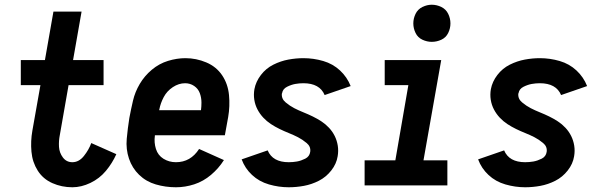

<svg xmlns="http://www.w3.org/2000/svg" viewBox="-20 -784 2540 812"><path d="M286 8Q241 8 201.5 -9.5Q162 -27 139.5 -62.5Q117 -98 113 -142.5Q109 -187 117 -232L151 -424H68V-530H170L206 -735H325L289 -530H418V-424H270L233 -213Q228 -188 229.5 -163Q231 -138 246 -118Q261 -98 286 -98Q314 -98 335 -124.5Q356 -151 366 -179L472 -132Q455 -94 428 -61.5Q401 -29 362.5 -10.5Q324 8 286 8Z M724 8Q680 8 639 -4Q598 -16 568.5 -44.5Q539 -73 525.5 -113Q512 -153 516 -197Q520 -241 527 -285Q534 -322 542.5 -358.5Q551 -395 571 -429Q591 -463 622 -489Q653 -515 690.5 -526.5Q728 -538 764 -538Q810 -538 852.5 -520Q895 -502 919.5 -465.5Q944 -429 948.5 -382Q953 -335 945 -289L931 -212H635V-210Q631 -181 639.5 -154Q648 -127 671.5 -112.5Q695 -98 724 -98Q786 -98 822 -154L927 -107Q905 -72 872.5 -44.5Q840 -17 801.5 -4.5Q763 8 724 8ZM653 -318H830Q832 -334 832 -350Q832 -371 825 -390Q818 -409 801 -420.5Q784 -432 763 -432Q736 -432 711 -415.5Q686 -399 672.5 -373.5Q659 -348 654 -322Z M1201 8Q1159 8 1117.5 -4Q1076 -16 1046 -44Q1016 -72 1002 -110L1112 -148Q1133 -98 1201 -98Q1219 -98 1236 -101Q1253 -104 1271 -113Q1289 -122 1292 -142Q1295 -164 1277 -179Q1259 -194 1240.5 -203.5Q1222 -213 1202 -221Q1182 -229 1162.5 -238.5Q1143 -248 1125.5 -259.5Q1108 -271 1093.5 -286.5Q1079 -302 1069 -321Q1059 -340 1055.5 -362Q1052 -384 1056 -407Q1062 -439 1083.5 -467Q1105 -495 1136 -510.5Q1167 -526 1199.5 -532Q1232 -538 1263 -538Q1306 -538 1347 -526Q1388 -514 1418 -486Q1448 -458 1463 -420L1353 -382Q1332 -432 1263 -432Q1246 -432 1229 -429Q1212 -426 1194 -417Q1176 -408 1173 -390L1172 -388Q1170 -366 1188 -351Q1206 -336 1224.5 -326.5Q1243 -317 1263 -309Q1283 -301 1302.5 -291.5Q1322 -282 1339.5 -270.5Q1357 -259 1371.5 -243.5Q1386 -228 1395.5 -209Q1405 -190 1408.5 -168Q1412 -146 1408 -123Q1403 -91 1381 -63Q1359 -35 1328.5 -19.5Q1298 -4 1265.5 2Q1233 8 1201 8Z M1522 0V-106H1652L1707 -424H1607V-530H1846L1771 -106H1872V0ZM1806 -607Q1786 -607 1766.5 -616Q1747 -625 1737.5 -644.5Q1728 -664 1728 -685Q1728 -706 1737.5 -725.5Q1747 -745 1766.5 -754.5Q1786 -764 1806 -764Q1827 -764 1846.5 -754.5Q1866 -745 1875.5 -725.5Q1885 -706 1885 -685Q1885 -664 1875.5 -644.5Q1866 -625 1846.5 -616Q1827 -607 1806 -607Z M2201 8Q2159 8 2117.5 -4Q2076 -16 2046 -44Q2016 -72 2002 -110L2112 -148Q2133 -98 2201 -98Q2219 -98 2236 -101Q2253 -104 2271 -113Q2289 -122 2292 -142Q2295 -164 2277 -179Q2259 -194 2240.5 -203.5Q2222 -213 2202 -221Q2182 -229 2162.5 -238.5Q2143 -248 2125.5 -259.5Q2108 -271 2093.5 -286.5Q2079 -302 2069 -321Q2059 -340 2055.5 -362Q2052 -384 2056 -407Q2062 -439 2083.5 -467Q2105 -495 2136 -510.5Q2167 -526 2199.5 -532Q2232 -538 2263 -538Q2306 -538 2347 -526Q2388 -514 2418 -486Q2448 -458 2463 -420L2353 -382Q2332 -432 2263 -432Q2246 -432 2229 -429Q2212 -426 2194 -417Q2176 -408 2173 -390L2172 -388Q2170 -366 2188 -351Q2206 -336 2224.5 -326.5Q2243 -317 2263 -309Q2283 -301 2302.5 -291.5Q2322 -282 2339.5 -270.5Q2357 -259 2371.5 -243.5Q2386 -228 2395.5 -209Q2405 -190 2408.5 -168Q2412 -146 2408 -123Q2403 -91 2381 -63Q2359 -35 2328.5 -19.5Q2298 -4 2265.5 2Q2233 8 2201 8Z"/></svg>

Font: Iosevka SS08
Style: Bold Italic
Weight: 700
Italic angle: -10°
Monospace: yes
Designer: Belleve Invis
Foundry: Belleve Invis
Version: 2.1.0; ttfautohint (v1.8.2)